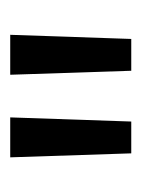

<svg xmlns="http://www.w3.org/2000/svg" viewBox="31 -734 283 385"><g transform="rotate(-90 172.5 -541.5)"><path d="M121.3 -419.8H57.5L49.5 -662.5H129.6ZM286.9 -419.8H223.1L215.1 -662.5H295.2Z"/></g></svg>

Font: Anek Gurmukhi Medium
Style: Regular
Weight: 500
Designer: Sarang Kulkarni (Gurmukhi), Yesha Goshar (Latin)
Foundry: Ek Type
Version: Version 1.003